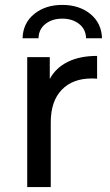

<svg xmlns="http://www.w3.org/2000/svg" viewBox="-20 -763 450 783"><path d="M376 -535V-442Q368 -443 354 -443Q276 -443 231.5 -396.5Q187 -350 187 -264V0H91V-530H183V-441Q208 -487 257 -511Q306 -535 376 -535ZM234 -743Q303 -743 348.5 -706Q394 -669 396 -607H331Q330 -644 302.5 -665.5Q275 -687 234 -687Q193 -687 165.5 -665.5Q138 -644 137 -607H72Q74 -669 119.5 -706Q165 -743 234 -743Z"/></svg>

Font: Montserrat Alternates Medium
Style: Regular
Weight: 500
Designer: Julieta Ulanovsky
Foundry: Julieta Ulanovsky
Version: Version 7.200